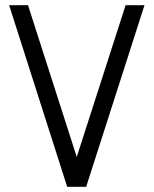

<svg xmlns="http://www.w3.org/2000/svg" viewBox="-20 -720 593 740"><path d="M15.2 -700H87.9L275.8 -115.2L464.1 -700H536.9L312.1 0H238.9Z"/></svg>

Font: Myanmar KatKuu
Style: Regular
Weight: 400
Designer: Khon Soe Zaw Thu
Foundry: MPUA
Version: Version 1.00 September 13, 2016, initial release